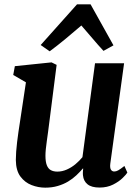

<svg xmlns="http://www.w3.org/2000/svg" viewBox="-20 -855 644 885"><path d="M188.5 10Q156.5 10 125.8 -1.8Q95 -13.5 74.2 -41.2Q53.5 -69 53 -117.5Q53 -135 54.5 -155.8Q56 -176.5 58.8 -199.8Q61.5 -223 65 -246.8Q68.5 -270.5 72 -293L99.5 -475.5L41 -509.5L48.5 -550L217.5 -567.5L241 -556L207 -289Q204.5 -267.5 201.5 -246.2Q198.5 -225 195.8 -205Q193 -185 191.2 -167.8Q189.5 -150.5 189.5 -137.5Q189.5 -109.5 195.8 -93.5Q202 -77.5 214.2 -70.8Q226.5 -64 244.5 -64Q266.5 -64 288 -73.5Q309.5 -83 327.8 -98.2Q346 -113.5 360 -130.5L418 -563.5H552L488.5 -101.5Q486 -82 491.2 -73.2Q496.5 -64.5 506.5 -64.5Q515.5 -64.5 525.2 -70Q535 -75.5 553.5 -90L567 -59.5Q562.5 -51.5 545.5 -34.8Q528.5 -18 501.2 -4.2Q474 9.5 439 9.5Q402 9.5 383.5 -5.5Q365 -20.5 362.5 -46.5Q362 -49 362 -52.5Q362 -56 362 -60.2Q362 -64.5 362.5 -69Q363 -73.5 363.5 -77.5L362 -78.5Q348.5 -62.5 331.8 -46.8Q315 -31 293.8 -18.2Q272.5 -5.5 246.2 2.2Q220 10 188.5 10ZM209 -618.5 167.5 -647.5 335 -835H397.5L503 -646L457 -620.5Q431.5 -648 406.2 -678Q381 -708 355 -737.5Q319.5 -707 282.8 -676.5Q246 -646 209 -618.5Z"/></svg>

Font: Merriweather Light 18pt
Style: Bold Italic
Weight: 700
Italic angle: -7.8°
Version: Version 2.101